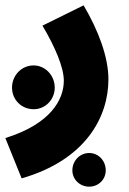

<svg xmlns="http://www.w3.org/2000/svg" viewBox="-54 -437 483 719"><path d="M27 231C267 162 352 1 352 -140C352 -224 314 -324 259 -417L105 -341C153 -260 185 -184 185 -135C185 -64 136 27 -34 80ZM72 -28C116 -28 151 -64 151 -109C151 -154 116 -192 72 -192C26 -192 -9 -154 -9 -109C-9 -64 26 -28 72 -28ZM280 262C315 262 342 235 342 201C342 165 315 136 280 136C245 136 217 165 217 201C217 235 245 262 280 262Z"/></svg>

Font: Noto Sans Arabic UI SmCn Bk
Style: Regular
Weight: 900
Width: 4
Designer: Monotype Design Team, Nadine Chahine and Nizar Qandah
Foundry: Monotype Imaging Inc.
Version: Version 2.010